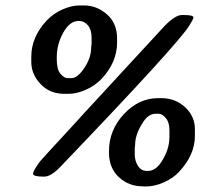

<svg xmlns="http://www.w3.org/2000/svg" viewBox="-20 -675 753 695"><path d="M311.5 -539.6Q311.5 -567.9 298.1 -583.5Q284.7 -599.1 266.6 -599.1H264.2Q232.4 -599.1 209 -556.9Q185.5 -514.6 185.5 -467.8V-459.5Q185.5 -423.3 199 -407.7Q212.4 -392.1 225.1 -392.1H238.3Q260.7 -392.1 285.4 -429.2Q310.1 -466.3 310.1 -503.4L311.5 -517.6ZM467.8 -115.7Q467.8 -93.3 479.2 -74.7Q490.7 -56.2 512.2 -56.2H514.6Q542.5 -56.2 563.5 -87.9Q593.3 -132.8 593.3 -179.2V-204.1Q593.3 -232.4 580.1 -247.8Q566.9 -263.2 554.2 -263.2H543.5Q518.1 -263.2 499 -234.4Q469.2 -189.5 469.2 -151.9L467.8 -138.2ZM93.3 -450.2V-470.2Q93.3 -541 148.9 -600.6Q172.9 -626 205.8 -640.6Q238.8 -655.3 268.1 -655.3H284.2Q330.1 -655.3 366.9 -623.3Q403.8 -591.3 403.8 -535.6V-521Q403.8 -449.7 347.7 -389.6Q324.7 -365.2 291.3 -350.3Q257.8 -335.4 228.5 -335.4H212.9Q159.7 -335.4 126.5 -371.1Q93.3 -406.7 93.3 -450.2ZM638.2 -620.6H646Q680.2 -620.6 680.2 -611.8Q680.2 -606.4 665 -582Q623.5 -514.6 198.2 -70.8Q164.6 -35.6 139.6 -35.6Q99.6 -35.6 99.6 -45.9Q99.6 -56.2 124 -89.8Q127.9 -95.2 239.3 -215.8L256.8 -234.9Q268.1 -247.6 279.8 -260.3L408.2 -399.4Q447.8 -442.4 448.7 -443.4L542.5 -544.9Q548.3 -551.3 553.7 -557.1L577.1 -582.5Q615.2 -620.6 638.2 -620.6ZM552.7 -319.8H563.5Q614.7 -319.8 650.1 -286.9Q685.5 -253.9 685.5 -207.5V-182.6Q685.5 -114.3 627.4 -52.2Q606.4 -29.8 573 -14.9Q539.6 0 507.8 0H502.4L497.1 -0.5Q445.8 -0.5 410.2 -33.7Q374.5 -66.9 374.5 -122.6V-127.4Q374.5 -204.1 428.5 -262Q482.4 -319.8 552.7 -319.8Z"/></svg>

Font: Averia Serif Libre
Style: Bold Italic
Weight: 700
Italic angle: -6.90001°
Version: Version 1.002